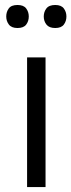

<svg xmlns="http://www.w3.org/2000/svg" viewBox="-20 -762 290 782"><path d="M90.3 0V-528.3H165.5V0ZM205.1 -647.9Q180.2 -647.9 169.2 -661.9Q158.2 -675.8 158.2 -694.8Q158.2 -713.4 168.9 -727.5Q179.7 -741.7 205.1 -741.7Q229.5 -741.7 240 -727.5Q250.5 -713.4 250.5 -694.8Q250.5 -675.8 240 -661.9Q229.5 -647.9 205.1 -647.9ZM51.3 -647.9Q26.9 -647.9 16.1 -662.1Q5.4 -676.3 5.4 -694.8Q5.4 -713.4 15.6 -727.5Q25.9 -741.7 51.3 -741.7Q76.2 -741.7 86.7 -727.5Q97.2 -713.4 97.2 -694.8Q97.2 -675.8 86.7 -661.9Q76.2 -647.9 51.3 -647.9Z"/></svg>

Font: Comme Light
Style: Regular
Weight: 300
Version: Version 1.000;gftools[0.9.27]